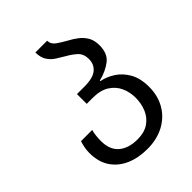

<svg xmlns="http://www.w3.org/2000/svg" viewBox="-220 -888 1015 1015"><g transform="rotate(-45 288.0 -380.0)"><path d="M282 10Q215 10 162.5 -13Q110 -36 80 -81Q50 -126 50 -193Q50 -215 54.5 -235.5Q59 -256 63 -268H147Q143 -255 140.5 -235.5Q138 -216 138 -193Q138 -129 176 -96Q214 -63 282 -63Q332 -63 365 -85Q398 -107 414 -144.5Q430 -182 430 -226Q430 -268 413.5 -304.5Q397 -341 361.5 -363.5Q326 -386 269 -386H224V-459H280Q344 -459 372 -482.5Q400 -506 400 -545Q400 -584 377 -605Q354 -626 325 -642Q301 -656 277.5 -671Q254 -686 239 -709.5Q224 -733 224 -770H312Q312 -744 335.5 -727Q359 -710 390 -693Q415 -680 438 -662.5Q461 -645 476 -620Q491 -595 491 -557Q491 -496 453.5 -467Q416 -438 360 -424V-420Q398 -413 435 -389.5Q472 -366 496.5 -323.5Q521 -281 521 -216Q521 -150 491.5 -99Q462 -48 408 -19Q354 10 282 10Z"/></g></svg>

Font: Noto Sans Living
Style: Regular
Weight: 400
Designer: Monotype Design Team
Foundry: Monotype Imaging Inc.
Version: Version 2.013; ttfautohint (v1.8.4.7-5d5b)